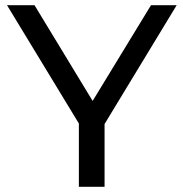

<svg xmlns="http://www.w3.org/2000/svg" viewBox="-20 -720 707 740"><path d="M383 -242V0H284V-244L7 -700H113L337 -331L562 -700H661Z"/></svg>

Font: Montserrat Alternates Medium
Style: Regular
Weight: 500
Designer: Julieta Ulanovsky
Foundry: Julieta Ulanovsky
Version: Version 7.200